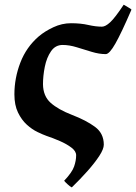

<svg xmlns="http://www.w3.org/2000/svg" viewBox="-20 -568 582 820"><path d="M541.5 -526.9Q498.5 -427.2 472.9 -382.1Q447.3 -336.9 431.6 -336.9Q403.3 -336.9 371.3 -346.7Q339.4 -356.4 307.6 -366.2Q275.9 -376 247.6 -376Q216.3 -376 197.8 -348.9Q179.2 -321.8 171.4 -283Q163.6 -244.1 163.6 -208.5Q164.1 -157.7 196.3 -128.9Q228.5 -100.1 288.1 -77.1Q347.7 -54.2 385.5 -26.4Q423.3 1.5 423.3 49.8Q423.3 68.4 404.1 97.9Q384.8 127.4 353.8 162.4Q322.8 197.3 286.6 232.4Q278.8 228.5 268.8 219.2Q258.8 210 253.9 204.1Q288.1 168 296.6 142.8Q305.2 117.7 305.2 95.2Q305.2 77.6 284.9 62.3Q264.6 46.9 235.4 34.2Q206.1 21.5 178.2 12.2Q163.1 6.8 140.1 -4.2Q117.2 -15.1 94.7 -35.4Q72.3 -55.7 56.9 -87.4Q41.5 -119.1 41.5 -165Q41.5 -234.4 66.9 -300.5Q92.3 -366.7 145.5 -412.6Q171.4 -434.6 208 -451.7Q244.6 -468.8 283.2 -468.8Q325.2 -468.8 356.9 -461.4Q388.7 -454.1 415.5 -454.1Q430.2 -454.1 450.4 -472.7Q470.7 -491.2 508.3 -547.9Q512.7 -544.9 525.6 -537.8Q538.6 -530.8 541.5 -526.9Z"/></svg>

Font: Gentium Book Plus
Style: Bold
Weight: 700
Designer: Victor Gaultney, Annie Olsen, Iska Routamaa, Becca Hirsbrunner
Foundry: SIL International
Version: Version 6.101